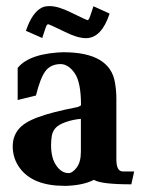

<svg xmlns="http://www.w3.org/2000/svg" viewBox="-20 -600 465 626"><path d="M197.3 5.9H189.5Q87.4 5.9 44.4 -52.2Q21.5 -83.5 21.5 -123Q21.5 -154.3 39.6 -177.5Q57.6 -200.7 103.8 -217.8Q149.9 -234.9 231 -250.5L235.8 -252Q243.7 -255.4 244.1 -257.3Q244.1 -332 223.4 -361.6Q202.6 -391.1 177.2 -391.1Q145 -390.6 128.2 -368.2Q111.3 -345.7 97.2 -288.6L37.6 -273.9V-378.4Q76.7 -427.7 196.3 -430.2L186.5 -429.7Q338.9 -429.7 355 -330.1Q359.4 -303.7 359.4 -278.3V-80.6Q359.4 -41 380.4 -41H417.5L408.2 1Q309.1 1 286.1 -13.7Q252.4 3.9 197.3 5.9ZM203.6 -35.6Q216.3 -35.6 230 -53.7Q243.7 -71.8 243.7 -105V-212.4Q218.3 -210.4 194.6 -202.1Q170.9 -193.8 160.9 -182.4Q150.9 -170.9 148.7 -156Q146.5 -141.1 146.5 -127Q146.5 -84.5 163.6 -60.1Q180.7 -35.6 203.6 -35.6ZM260.3 -475.6Q231.9 -475.6 189.5 -497.1Q140.1 -521 137.7 -521Q135.3 -521 132.8 -518.6Q130.4 -516.1 117.7 -476.1L64.5 -499.5Q85 -560.5 117.7 -575.7Q126.5 -580.1 142.1 -580.1Q169.9 -580.1 212.9 -558.6Q263.2 -534.2 265.1 -534.2Q266.6 -534.2 269.3 -536.9Q272 -539.6 284.7 -579.6L337.4 -555.7Q311 -475.6 260.3 -475.6Z"/></svg>

Font: Quaaykop
Style: Bold
Weight: 700
Designer: Tup Wanders
Foundry: Free font, DO NOT SELL
Version: Version 1.00;July 31, 2023;FontCreator 11.5.0.2430 64-bit